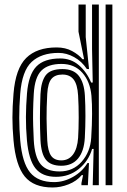

<svg xmlns="http://www.w3.org/2000/svg" viewBox="-20 -820 564 850"><path d="M477.5 0H447.5V-800H477.5ZM417.5 0H390.5L394.5 -160.5L387.8 -160.8Q372.2 -107.2 329.1 -72.2Q286 -37.2 228 -37.2Q166.8 -37.2 136.9 -74.9Q107 -112.5 99.2 -199.2Q94.5 -253 94.8 -301.9Q95 -350.8 99.5 -406.5Q106.2 -489.2 140.6 -525.2Q175 -561.2 247 -561.2Q294 -561.2 328.9 -531.5Q363.8 -501.8 383.5 -454.5H390.5L387.5 -603V-800H417.5ZM212.8 10Q129.2 10 89.4 -38.9Q49.5 -87.8 39.8 -199Q35 -252 35 -299.2Q35 -346.5 39.8 -405.2Q48.8 -516.8 96 -563.4Q143.2 -610 230.5 -610Q270 -610 299.2 -594Q328.5 -578 345 -558H352.2L327.5 -679.8V-800H359.5V-656L374.2 -514.2L364.5 -514.5Q341.8 -548.8 308.1 -567.2Q274.5 -585.8 239.5 -585.8Q163 -585.8 120.2 -546Q77.5 -506.2 69.5 -405Q65 -347.8 65.2 -297.4Q65.5 -247 69.5 -199.2Q78.2 -99.2 113.2 -56.5Q148.2 -13.8 219.5 -13.8Q262.8 -13.8 303.6 -37.1Q344.5 -60.5 367.2 -98.2H374L369 0H340.5V-9.2L347.8 -44.8H341.8Q319.5 -18.2 284 -4.1Q248.5 10 212.8 10ZM243.8 -61Q303.5 -61 341.6 -104.2Q379.8 -147.5 383.8 -210Q387.5 -269.2 387.6 -315.4Q387.8 -361.5 384.8 -396.2Q379.2 -458.5 344.6 -497.8Q310 -537 252.2 -537Q193 -537 163.4 -507.6Q133.8 -478.2 129.5 -405Q127 -361.5 126.5 -328Q126 -294.5 126.9 -264.1Q127.8 -233.8 129.5 -199.5Q133.5 -125.2 159.9 -93.1Q186.2 -61 243.8 -61ZM251.5 -86.2Q204.8 -86.2 183.5 -112.5Q162.2 -138.8 159.2 -199Q156.8 -252.8 156.8 -297.1Q156.8 -341.5 159.2 -403.5Q161.8 -458.8 182.2 -486.5Q202.8 -514.2 256.5 -514.2Q305.8 -514.2 329.1 -484Q352.5 -453.8 355.8 -397Q360.8 -309.5 355.5 -210Q352.2 -150.2 325.5 -118.2Q298.8 -86.2 251.5 -86.2ZM251.5 -110Q284 -110 303.2 -135.9Q322.5 -161.8 325.8 -210Q328.2 -248.2 328.4 -299.6Q328.5 -351 325.8 -397Q322.8 -447 305.6 -468.5Q288.5 -490 256.5 -490Q224 -490 208 -471Q192 -452 189.2 -405Q185.8 -340.8 186.2 -295.4Q186.8 -250 189.2 -198.5Q191.8 -151.2 206.1 -130.6Q220.5 -110 251.5 -110Z"/></svg>

Font: Big Shoulders Inline Text Black
Style: Regular
Weight: 900
Designer: Patric King
Foundry: XO Type Co
Version: Version 1.000